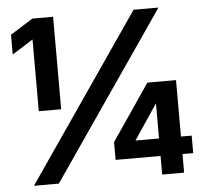

<svg xmlns="http://www.w3.org/2000/svg" viewBox="-52 -783 901 838"><g transform="rotate(-5 398.5 -364.0)"><path d="M210.7 -322.3H112.6V-636.2H112L20.9 -578.9V-665.4L119.7 -727.5H210.7ZM563.3 -727.5H672.3L172.3 0H63.3ZM428.1 -159.4 595.6 -405.3H660V-311.7H624.8L522.2 -158.7V-158.1H768.1V-81.5H428.1ZM625 -105.3V-139.7V-405.3H721.1V0H625Z"/></g></svg>

Font: Intratopia Thin
Style: Regular
Weight: 100
Designer: Rasmus Andersson
Foundry: rsms
Version: Version 3.000;Glyphs 3.2.3 (3260)